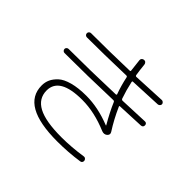

<svg xmlns="http://www.w3.org/2000/svg" viewBox="-180 -1059 1360 1360"><g transform="rotate(45 500.0 -379.0)"><path d="M127 -436.5Q118.2 -436.5 112.3 -442.9Q106.4 -449.2 106.4 -458Q106.4 -465.8 112.8 -471.7Q119.1 -477.5 127 -477.5Q340.8 -477.5 590.8 -486.3Q594.7 -486.3 596.7 -489.3Q598.6 -492.2 596.7 -495.1Q574.2 -556.6 559.6 -626Q557.6 -633.8 549.8 -633.8Q316.4 -627 161.1 -627Q152.3 -627 146 -632.8Q139.6 -638.7 139.6 -647.9Q139.6 -657.2 146 -663.1Q152.3 -668.9 161.1 -668.9Q345.7 -668.9 541 -674.8Q550.8 -674.8 548.8 -683.6Q543.9 -716.8 538.1 -776.4Q537.1 -786.1 543.5 -793Q549.8 -799.8 560.1 -800.8Q570.3 -801.8 577.1 -794.9Q584 -788.1 585 -778.3Q589.8 -729.5 596.7 -685.5Q598.6 -676.8 606.4 -676.8Q683.6 -679.7 849.6 -688.5Q857.4 -689.5 864.7 -682.6Q872.1 -675.8 872.1 -668Q872.1 -660.2 866.2 -653.8Q860.4 -647.5 851.6 -646.5Q774.4 -642.6 613.3 -635.7Q606.4 -635.7 608.4 -626Q623 -558.6 644.5 -497.1Q648.4 -488.3 657.2 -488.3Q729.5 -491.2 871.1 -497.1Q879.9 -498 886.2 -492.7Q892.6 -487.3 892.6 -477.5Q892.6 -458 873 -456.1Q678.7 -447.3 672.9 -447.3Q664.1 -447.3 668 -439.5Q707 -351.6 755.9 -275.4Q768.6 -255.9 750 -239.3Q731.4 -224.6 707 -234.4Q573.2 -291 451.2 -291Q225.6 -291 224.6 -160.2Q224.6 -79.1 299.3 -39.1Q374 1 533.2 1Q631.8 1 743.2 -15.6Q751 -16.6 757.3 -11.2Q763.7 -5.9 765.6 2Q767.6 10.7 762.7 18.6Q757.8 26.4 749 27.3Q643.6 43 533.2 43Q174.8 43 174.8 -160.2Q174.8 -192.4 187.5 -220.2Q200.2 -248 228.5 -274.4Q256.8 -300.8 314 -316.4Q371.1 -332 451.2 -332Q569.3 -332 696.3 -281.2L698.2 -282.2V-283.2Q649.4 -367.2 619.1 -438.5Q616.2 -445.3 608.4 -445.3Q348.6 -436.5 127 -436.5Z"/></g></svg>

Font: Rounded-X Mgen+ 1mn light
Style: Regular
Weight: 200
Designer: [Source Han Sans]
Ryoko NISHIZUKA  (kana & ideographs); Paul D. Hunt (Latin, Greek & Cyrillic); Wenlong ZHANG  (bopomofo
Version: Version 1.059.20150602